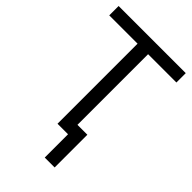

<svg xmlns="http://www.w3.org/2000/svg" viewBox="-265 -806 1084 1084"><g transform="rotate(45 276.5 -264.0)"><path d="M233.9 -639.2H7.8V-713.9H543.9V-639.2H317.9V-75.2H397V186H317.9V0H233.9Z"/></g></svg>

Font: OpenSans
Style: Regular
Weight: 400
Foundry: Ascender Corporation
Version: Version 1.10